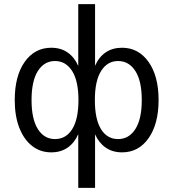

<svg xmlns="http://www.w3.org/2000/svg" viewBox="-20 -725 835 925"><path d="M357 180V-79Q339 -37 306 -14Q273 9 227 9Q174 9 134.5 -22Q95 -53 73 -109.5Q51 -166 51 -243Q51 -359 99 -427Q147 -495 227 -495Q273 -495 306 -472Q339 -449 357 -407V-705H438V-408Q456 -450 489 -472.5Q522 -495 568 -495Q647 -495 695.5 -427Q744 -359 744 -243Q744 -128 696 -59.5Q648 9 568 9Q522 9 489 -14Q456 -37 438 -78V180ZM245 -55Q298 -55 328 -103Q358 -151 358 -243Q358 -335 327.5 -383Q297 -431 245 -431Q193 -431 162.5 -383Q132 -335 132 -243Q132 -151 162.5 -103Q193 -55 245 -55ZM549 -55Q601 -55 632 -103Q663 -151 663 -243Q663 -335 632 -383Q601 -431 549 -431Q497 -431 467 -383Q437 -335 437 -243Q437 -151 466.5 -103Q496 -55 549 -55Z"/></svg>

Font: Nunito Sans
Style: Regular
Weight: 400
Designer: Vernon Adams
Foundry: Vernon Adams
Version: Version 3.101; ttfautohint (v1.8.4.7-5d5b);gftools[0.9.27]